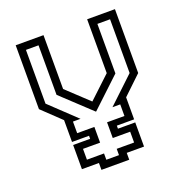

<svg xmlns="http://www.w3.org/2000/svg" viewBox="-127 -809 864 918"><g transform="rotate(-20 305.0 -350.0)"><path d="M234 0V-35H147.5V-158H234V-173.5H147.5V-284.5L52.5 -375V-700H194V-426L305 -322L416 -426V-700H557.5V-375L463.5 -285.5V-173.5H375.5V-158H463.5V-35H375.5V0ZM272.5 -37.5H337V-69.5H425.5V-124.5H337V-204.5H425.5V-263.5H386L519 -389V-662.5H454.5V-410.5L306 -271H304L155 -410.5V-662.5H91V-389L223.5 -263.5H185V-204.5H272.5V-124.5H185.5V-69.5H272.5Z"/></g></svg>

Font: Tourney
Style: Regular
Weight: 400
Designer: Tyler Finck
Foundry: Etcetera Type Co
Version: Version 1.015